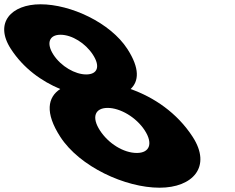

<svg xmlns="http://www.w3.org/2000/svg" viewBox="-390 -860 1097 895"><path d="M203.6 -632C124.6 -754 -60.1 -840 -201.1 -840C-337.1 -840 -418.4 -754 -339.4 -632C-280.4 -541 -195.6 -481 -109.2 -445C-167.6 -407 -182 -335 -108.8 -222C-18.8 -83 193.7 15 353.7 15C508.7 15 598.2 -83 508.2 -222C435 -335 326.4 -407 218.8 -445C257.4 -481 262.6 -541 203.6 -632ZM43.1 -605C78.8 -550 64.7 -513 11.7 -513C-39.3 -513 -105.2 -550 -140.9 -605C-175.2 -658 -161.1 -698 -108.1 -698C-54.1 -698 8.8 -658 43.1 -605ZM75.8 -252C35.6 -314 52.8 -357 111.8 -357C169.8 -357 244.6 -314 284.8 -252C324.3 -191 307.8 -147 247.8 -147C185.8 -147 115.3 -191 75.8 -252Z"/></svg>

Font: Hussar
Style: BdOpOblSeven
Weight: 700
Foundry: Cannot Into Space Fonts
Version: Version 2.00